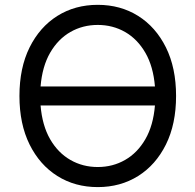

<svg xmlns="http://www.w3.org/2000/svg" viewBox="-20 -757 801 787"><path d="M701.7 -363.6Q701.7 -248.6 660.2 -164.8Q618.6 -81 546.2 -35.5Q473.7 9.9 380.7 9.9Q287.6 9.9 215.2 -35.5Q142.8 -81 101.2 -164.8Q59.7 -248.6 59.7 -363.6Q59.7 -478.7 101.2 -562.5Q142.8 -646.3 215.2 -691.8Q287.6 -737.2 380.7 -737.2Q473.7 -737.2 546.2 -691.8Q618.6 -646.3 660.2 -562.5Q701.7 -478.7 701.7 -363.6ZM615.1 -402.7Q608.3 -484.7 575.8 -540.8Q543.3 -596.9 492.7 -625.9Q442.1 -654.8 380.7 -654.8Q319.2 -654.8 268.6 -625.9Q218 -596.9 185.5 -540.8Q153.1 -484.7 146.3 -402.7ZM615.1 -324.6H146.3Q153.1 -242.5 185.5 -186.4Q218 -130.3 268.6 -101.4Q319.2 -72.4 380.7 -72.4Q442.1 -72.4 492.7 -101.4Q543.3 -130.3 575.8 -186.4Q608.3 -242.5 615.1 -324.6Z"/></svg>

Font: Inter Alia
Style: Regular
Weight: 400
Designer: Rasmus Andersson (Latin, Greek, Cyrillic etc.) and Evan from Shavian.info (Shavian, old style figures)
Foundry: Shavian.info
Version: Version 0.001;git-37ab20767